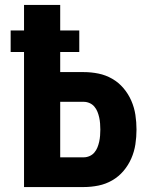

<svg xmlns="http://www.w3.org/2000/svg" viewBox="-20 -755 640 775"><path d="M77 0V-545H23V-632H77V-735H223V-632H300V-545H223V-464H318Q348 -464 377.5 -458Q407 -452 433 -437Q459 -422 478.5 -399Q498 -376 510 -348.5Q522 -321 526.5 -291.5Q531 -262 531 -232Q531 -202 526.5 -172.5Q522 -143 510 -115.5Q498 -88 478.5 -65Q459 -42 433 -27Q407 -12 377.5 -6Q348 0 318 0ZM223 -120H318Q330 -120 341.5 -125Q353 -130 361 -139.5Q369 -149 373.5 -160.5Q378 -172 380.5 -183.5Q383 -195 384 -207.5Q385 -220 385 -232Q385 -244 384 -256.5Q383 -269 380.5 -280.5Q378 -292 373.5 -303.5Q369 -315 361 -324.5Q353 -334 341.5 -339Q330 -344 318 -344H223Z"/></svg>

Font: Iosevka Curly Heavy Extended
Style: Regular
Weight: 900
Width: 7
Monospace: yes
Designer: Belleve Invis
Foundry: Belleve Invis
Version: Version 11.1.0; ttfautohint (v1.8.3)